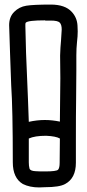

<svg xmlns="http://www.w3.org/2000/svg" viewBox="-20 -820 380 840"><path d="M151 0Q110 0 80 -15Q36 -41 36 -110Q36 -345 29 -447Q26 -514 24 -586L20 -710Q20 -746 42 -768Q64 -790 95 -795Q126 -800 202 -800Q265 -800 294 -768Q317 -743 319 -709L320 -683Q320 -661 317 -637Q314 -608 314 -578V-511Q314 -445 313 -384.5Q312 -324 312 -203V-108Q312 -40 265 -15Q240 -1 177 -1ZM177 -70Q227 -70 234 -77.5Q241 -85 241 -108L242 -214Q225 -224 182 -226Q132 -226 106 -214V-110Q106 -94 109 -83Q112 -72 136 -71Q149 -70 177 -70ZM106 -287Q142 -295 176 -295Q208 -295 242 -288Q242 -338 243 -384.5Q244 -431 244 -478L243 -577Q244 -613 247 -643L250 -691Q250 -712 241.5 -721Q233 -730 202 -730H178Q178 -731 177 -731Q103 -731 93 -721Q91 -719 91 -713V-705Q93 -652 94 -588Q105 -329 106 -287Z"/></svg>

Font: Bubblez Graffiti
Style: Regular
Weight: 400
Designer: GGBotNet
Foundry: GGBotNet
Version: 1.00